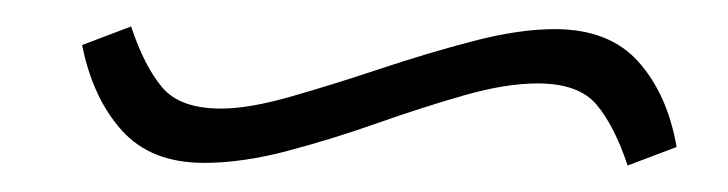

<svg xmlns="http://www.w3.org/2000/svg" viewBox="-20 -393 550 145"><path d="M399 -371Q440 -371 462 -346.5Q484 -322 491 -282L454 -268Q444 -298 430.5 -314Q417 -330 386 -330Q362 -330 330.5 -321Q299 -312 265 -300Q231 -288 197 -279Q163 -270 134 -270Q94 -270 72 -294.5Q50 -319 42 -359L79 -373Q89 -343 102.5 -327Q116 -311 147 -311Q168 -311 199.5 -320Q231 -329 267 -341Q303 -353 337.5 -362Q372 -371 399 -371Z"/></svg>

Font: Brygada 1918
Style: Italic
Weight: 400
Italic angle: -8°
Designer: Mateusz Machalski | Borys Kosmynka | Przemek Hoffer
Foundry: NIEPODLEGLA 2018
Version: Version 3.006